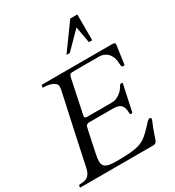

<svg xmlns="http://www.w3.org/2000/svg" viewBox="-224 -1092 1111 1221"><g transform="rotate(-30 332.0 -481.5)"><path d="M613.8 -151.9Q613.8 -146 601.6 -118.2Q589.4 -90.3 581.1 -64.5Q572.8 -38.6 567.4 -24.4Q562 -10.3 555.7 -5.1Q549.3 0 535.6 0H3.4Q0 0 0 -3.9L2.4 -15.6Q4.4 -19.5 14.4 -19.5Q24.4 -19.5 38.8 -21.7Q53.2 -23.9 64.5 -31.2Q88.4 -46.9 97.2 -89.4Q118.2 -187.5 134 -262Q149.9 -336.4 161.9 -391.1Q173.8 -445.8 181.9 -482.9Q189.9 -520 195.3 -544.4Q200.7 -568.8 203.6 -582.3Q206.5 -595.7 208 -603Q209.5 -613.3 209.5 -623.8Q209.5 -634.3 200 -643.8Q190.4 -653.3 175.8 -659.2Q150.4 -668.9 114.7 -668.9Q111.8 -668.9 111.8 -672.9L114.3 -684.6Q115.2 -688.5 119.1 -688.5H629.9Q641.1 -688.5 647.7 -686.3Q654.3 -684.1 654.3 -678.5Q654.3 -672.9 654.1 -669.9Q653.8 -667 651.9 -654.8Q649.9 -641.6 635.7 -538.6Q634.8 -531.7 627.9 -531.7Q614.3 -531.7 612.3 -543Q610.8 -550.3 610.8 -559.8Q610.8 -569.3 609.1 -581.8Q607.4 -594.2 600.6 -610.1Q593.8 -626 582.5 -637.2Q558.1 -661.6 520.5 -661.6H341.3Q314.5 -661.6 309.6 -657.7Q303.2 -652.8 298.3 -629.9L247.1 -385.7Q246.1 -381.8 246.1 -379.9Q246.1 -367.7 266.6 -367.7H445.8Q477.5 -367.7 507.8 -390.6Q530.8 -408.7 546.4 -437.5Q549.8 -443.8 554.7 -443.8H563Q567.4 -443.8 567.4 -440.4Q567.4 -437 567.1 -437Q566.9 -437 566.9 -436L527.8 -253.9Q525.9 -243.7 518.1 -243.7Q512.7 -243.7 511 -245.4Q509.3 -247.1 508.3 -253.4Q507.3 -259.8 507.1 -268.1Q506.8 -276.4 503.9 -288.3Q501 -300.3 494.4 -309.1Q487.8 -317.9 478.5 -322.8Q461.9 -331.1 430.7 -331.1H254.4Q250.5 -331.1 243.2 -327.6Q235.8 -324.2 232.9 -314.9Q230 -305.7 228.3 -296.6Q226.6 -287.6 220.7 -262.2Q214.8 -236.8 207.5 -199.7Q200.2 -162.6 194.8 -138.7Q187.5 -105.5 187.5 -85.2Q187.5 -64.9 195.6 -54Q203.6 -43 217.8 -37.6Q238.3 -29.8 286.6 -29.8Q335 -29.8 366.9 -31.7Q398.9 -33.7 422.9 -37.8Q446.8 -42 464.6 -49.1Q482.4 -56.2 497.6 -66.4Q518.1 -81.1 541.5 -105Q564.9 -128.9 570.3 -135.5Q575.7 -142.1 581.1 -147.5Q593.8 -161.1 603.8 -161.1Q613.8 -161.1 613.8 -151.9ZM371.6 -774.4H347.2L483.9 -962.9H535.6V-773.4H511.2L489.7 -894Z"/></g></svg>

Font: Cardo-Italic
Style: Italic
Weight: 400
Italic angle: -12°
Designer: David J. Perry
Foundry: David J. Perry
Version: Version 0.991